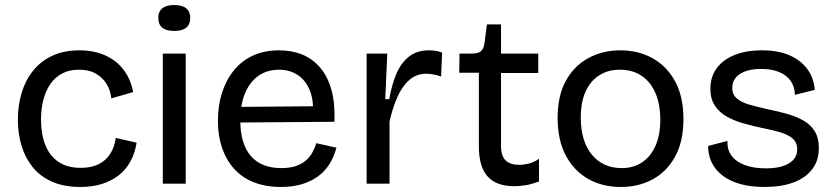

<svg xmlns="http://www.w3.org/2000/svg" viewBox="-20 -730 3317 763"><path d="M300 13Q233 13 185.5 -8.5Q138 -30 108.5 -67.5Q79 -105 65 -153Q51 -201 51 -253Q51 -311 66 -361Q81 -411 111.5 -449Q142 -487 188 -508.5Q234 -530 295 -530Q354 -530 399 -509.5Q444 -489 472 -451.5Q500 -414 509 -364L422 -339Q420 -368 405 -394Q390 -420 362.5 -436.5Q335 -453 293 -453Q255 -453 227 -438Q199 -423 180.5 -396.5Q162 -370 152.5 -334Q143 -298 143 -255Q143 -197 160 -154Q177 -111 212 -87Q247 -63 301 -63Q343 -63 372 -77.5Q401 -92 418 -118.5Q435 -145 440 -182L523 -163Q516 -120 497.5 -87Q479 -54 450 -32Q421 -10 383.5 1.5Q346 13 300 13Z M627 0V-517H718V0ZM672 -607Q641 -607 625 -620Q609 -633 609 -659Q609 -684 625 -697Q641 -710 672 -710Q704 -710 720 -697Q736 -684 736 -659Q736 -633 720 -620Q704 -607 672 -607Z M1097 13Q1036 13 989 -5.5Q942 -24 910.5 -59Q879 -94 862.5 -142Q846 -190 846 -250Q846 -311 862.5 -362Q879 -413 910 -451Q941 -489 986 -509.5Q1031 -530 1089 -530Q1140 -530 1181.5 -513Q1223 -496 1253 -460.5Q1283 -425 1297.5 -371.5Q1312 -318 1309 -246L904 -243V-305L1254 -308L1223 -266Q1228 -329 1211.5 -370Q1195 -411 1163 -432Q1131 -453 1089 -453Q1042 -453 1007.5 -429Q973 -405 954 -360Q935 -315 935 -251Q935 -159 976.5 -110.5Q1018 -62 1098 -62Q1130 -62 1153.5 -69.5Q1177 -77 1193.5 -90.5Q1210 -104 1220.5 -122.5Q1231 -141 1237 -161L1317 -143Q1307 -106 1289 -77.5Q1271 -49 1243.5 -29Q1216 -9 1179.5 2Q1143 13 1097 13Z M1437 0V-279V-517H1519L1511 -336H1527Q1537 -395 1556 -438.5Q1575 -482 1606.5 -506Q1638 -530 1684 -530Q1695 -530 1708 -528.5Q1721 -527 1737 -521L1733 -426Q1718 -431 1703 -434Q1688 -437 1674 -437Q1635 -437 1606.5 -412Q1578 -387 1559 -344Q1540 -301 1528 -247V0Z M2024 10Q1952 10 1917.5 -29Q1883 -68 1883 -148V-441H1805L1806 -517H1854Q1879 -517 1890.5 -526Q1902 -535 1905 -556L1915 -633H1971V-517H2119V-440H1971V-150Q1971 -110 1989.5 -92.5Q2008 -75 2043 -75Q2061 -75 2081.5 -80Q2102 -85 2122 -99V-9Q2094 2 2069 6Q2044 10 2024 10Z M2447 13Q2373 13 2316.5 -19.5Q2260 -52 2228 -113Q2196 -174 2196 -261Q2196 -351 2229.5 -410.5Q2263 -470 2319.5 -500Q2376 -530 2445 -530Q2517 -530 2573.5 -498.5Q2630 -467 2663 -406.5Q2696 -346 2696 -257Q2696 -168 2663 -108Q2630 -48 2574 -17.5Q2518 13 2447 13ZM2451 -62Q2498 -62 2532.5 -85.5Q2567 -109 2585.5 -152Q2604 -195 2604 -254Q2604 -315 2585 -359.5Q2566 -404 2530 -428.5Q2494 -453 2443 -453Q2396 -453 2361 -430.5Q2326 -408 2307 -366Q2288 -324 2288 -263Q2288 -169 2332 -115.5Q2376 -62 2451 -62Z M3018 13Q2964 13 2922.5 1.5Q2881 -10 2852.5 -31.5Q2824 -53 2809 -83Q2794 -113 2794 -150L2871 -170Q2869 -136 2887 -111.5Q2905 -87 2940 -74Q2975 -61 3023 -61Q3083 -61 3115.5 -81Q3148 -101 3148 -136Q3148 -164 3130 -179.5Q3112 -195 3080 -204.5Q3048 -214 3006 -222Q2969 -230 2933.5 -240Q2898 -250 2868.5 -266.5Q2839 -283 2821 -310Q2803 -337 2803 -377Q2803 -424 2827.5 -458Q2852 -492 2898 -511Q2944 -530 3008 -530Q3072 -530 3117 -510.5Q3162 -491 3188 -456Q3214 -421 3218 -373L3139 -353Q3138 -387 3121 -410Q3104 -433 3074.5 -444.5Q3045 -456 3005 -456Q2951 -456 2920.5 -436Q2890 -416 2890 -381Q2890 -354 2908.5 -338.5Q2927 -323 2958.5 -314Q2990 -305 3030 -296Q3070 -288 3106 -278Q3142 -268 3171 -252Q3200 -236 3217 -209.5Q3234 -183 3234 -141Q3234 -91 3207 -56.5Q3180 -22 3132 -4.5Q3084 13 3018 13Z"/></svg>

Font: Bricolage Grotesque 16pt
Style: Regular
Weight: 400
Version: Version 1.001;gftools[0.9.33.dev8+g029e19f]